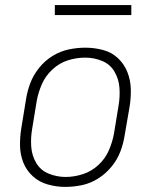

<svg xmlns="http://www.w3.org/2000/svg" viewBox="-20 -725 616 753"><path d="M236 8Q269 8 302 1Q335 -6 365 -25Q395 -44 417.5 -71.5Q440 -99 452 -130.5Q464 -162 469 -195L488 -305Q494 -341 493 -376Q492 -411 479.5 -442.5Q467 -474 442.5 -497Q418 -520 384 -529Q350 -538 315 -538Q282 -538 249 -531Q216 -524 186 -505.5Q156 -487 133.5 -459Q111 -431 99 -399.5Q87 -368 82 -335L64 -225Q58 -190 58.5 -154.5Q59 -119 71.5 -87.5Q84 -56 109 -33.5Q134 -11 167.5 -1.5Q201 8 236 8ZM237 -31Q203 -31 171 -44Q139 -57 122 -86Q105 -115 102.5 -149.5Q100 -184 106 -219L124 -329Q130 -362 144 -394.5Q158 -427 185.5 -452.5Q213 -478 246.5 -488.5Q280 -499 314 -499Q349 -499 380.5 -486Q412 -473 429 -444Q446 -415 448.5 -380.5Q451 -346 445 -311L427 -201Q421 -168 407 -135.5Q393 -103 366 -78Q339 -53 305 -42Q271 -31 237 -31ZM495 -666V-705H195V-666Z"/></svg>

Font: Iosevka Sparkle Extralight
Style: Italic
Weight: 200
Italic angle: -9°
Designer: Belleve Invis
Foundry: Belleve Invis
Version: Version 4.5.0; ttfautohint (v1.8.3)